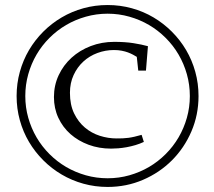

<svg xmlns="http://www.w3.org/2000/svg" viewBox="-20 -718 843 756"><path d="M79.6 -339.8Q79.6 -295.4 91.3 -254.2Q103 -212.9 124 -177Q145 -141.1 174.8 -111.3Q204.6 -81.5 240.5 -60.5Q276.4 -39.6 317.9 -27.8Q359.4 -16.1 403.8 -16.1Q448.2 -16.1 489.5 -27.8Q530.8 -39.6 566.7 -60.5Q602.5 -81.5 632.3 -111.3Q662.1 -141.1 683.1 -177Q704.1 -212.9 715.8 -254.2Q727.5 -295.4 727.5 -339.8Q727.5 -384.3 715.8 -425.8Q704.1 -467.3 683.1 -503.2Q662.1 -539.1 632.3 -568.8Q602.5 -598.6 566.7 -619.6Q530.8 -640.6 489.5 -652.3Q448.2 -664.1 403.8 -664.1Q359.4 -664.1 317.9 -652.3Q276.4 -640.6 240.5 -619.6Q204.6 -598.6 174.8 -568.8Q145 -539.1 124 -503.2Q103 -467.3 91.3 -425.8Q79.6 -384.3 79.6 -339.8ZM45.4 -339.8Q45.4 -389.2 58.1 -435.1Q70.8 -481 94.2 -520.8Q117.7 -560.5 150.4 -593.3Q183.1 -626 222.9 -649.4Q262.7 -672.9 308.3 -685.5Q354 -698.2 403.8 -698.2Q453.1 -698.2 499 -685.5Q544.9 -672.9 584.5 -649.4Q624 -626 656.7 -593.3Q689.5 -560.5 712.9 -520.8Q736.3 -481 749 -435.1Q761.7 -389.2 761.7 -339.8Q761.7 -265.6 733.6 -200.4Q705.6 -135.3 657 -86.7Q608.4 -38.1 543.2 -10Q478 18.1 403.8 18.1Q354.5 18.1 308.6 5.4Q262.7 -7.3 222.9 -30.8Q183.1 -54.2 150.4 -86.9Q117.7 -119.6 94.2 -159.2Q70.8 -198.7 58.1 -244.6Q45.4 -290.5 45.4 -339.8ZM428.7 -521Q395 -521 363.5 -509.3Q332 -497.6 308.1 -475.6Q284.2 -453.6 269.8 -422.4Q255.4 -391.1 255.4 -352.5Q255.4 -305.7 271.7 -271.7Q288.1 -237.8 314.2 -215.8Q340.3 -193.8 373 -183.3Q405.8 -172.9 438.5 -172.9Q451.7 -172.9 463.1 -173.3Q474.6 -173.8 485.8 -175.3Q497.1 -176.8 509.5 -179.7Q522 -182.6 537.6 -187L546.4 -159.2Q530.8 -151.9 513.4 -146.7Q496.1 -141.6 478.8 -138.4Q461.4 -135.3 445.6 -134Q429.7 -132.8 417.5 -132.8Q370.1 -132.8 329.1 -147.9Q288.1 -163.1 257.6 -189.9Q227.1 -216.8 209.7 -254.2Q192.4 -291.5 192.4 -335.9Q192.4 -381.8 210.9 -421.6Q229.5 -461.4 261.7 -490.7Q293.9 -520 337.2 -536.6Q380.4 -553.2 429.7 -553.2Q472.7 -553.2 505.1 -548.1Q537.6 -543 562.5 -536.1L554.7 -439.9H524.4L518.6 -494.1Q512.2 -498 503.7 -502.7Q495.1 -507.3 484.1 -511.5Q473.1 -515.6 459.2 -518.3Q445.3 -521 428.7 -521Z"/></svg>

Font: Simonetta
Style: Italic
Weight: 400
Italic angle: -2°
Designer: Gayaneh Bagdasaryan
Foundry: BrownFox
Version: Version 1.001